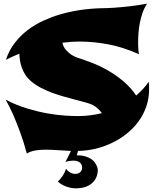

<svg xmlns="http://www.w3.org/2000/svg" viewBox="-20 -782 854 1052"><path d="M516.1 151.9Q513.7 184.6 499.8 203.9Q485.8 223.1 467.5 233.4Q449.2 243.7 429.4 246.8Q409.7 250 396 250Q371.1 250 344.2 240.7Q317.4 231.4 296.9 212.9Q312 198.7 323.5 181.4Q335 164.1 341.8 143.1Q350.1 153.8 358.6 159.4Q367.2 165 374.5 167.5Q383.3 170.4 391.1 170.9Q402.3 170.9 409.9 167.5Q417.5 164.1 421.9 158.9Q426.3 153.8 428.2 147.9Q430.2 142.1 430.2 137.2Q430.2 132.3 428.5 125.5Q426.8 118.7 421.6 112.5Q416.5 106.4 407 102.3Q397.5 98.1 381.8 98.1Q373.5 98.1 363 99.6Q352.5 101.1 338.9 105L369.1 44.9Q331.1 43.5 296.4 40.8Q261.7 38.1 230 38.1Q200.7 38.1 174.8 42.2Q148.9 46.4 127 59.1Q108.9 -7.8 88.6 -62.3Q68.4 -116.7 51.3 -155.3Q31.2 -200.2 11.2 -235.8Q69.3 -205.6 127.7 -188Q186 -170.4 238.8 -160.9Q291.5 -151.4 335 -148.7Q378.4 -146 407.2 -146Q439.5 -146 472.2 -149.9Q504.9 -153.8 538.1 -162.1Q529.8 -173.3 521 -182.1Q512.2 -190.9 504.9 -196.3Q496.1 -202.6 487.8 -207Q473.6 -213.9 449.5 -220.5Q425.3 -227.1 395.8 -234.9Q366.2 -242.7 332.8 -252Q299.3 -261.2 266.4 -273.4Q233.4 -285.6 203.4 -301.3Q173.3 -316.9 149.9 -336.9Q131.3 -353 119.1 -371.8Q106.9 -390.6 99.9 -410.4Q92.8 -430.2 89.6 -450Q86.4 -469.7 85.9 -487.8Q68.8 -481 55.2 -474.6Q41.5 -468.3 31.7 -463.9L12.2 -454.1Q29.8 -506.8 61.3 -547.4Q92.8 -587.9 132.1 -617.7Q171.4 -647.5 216.1 -668Q260.7 -688.5 304.7 -701.7Q407.2 -732.4 526.9 -736.8Q564 -736.8 606 -739.7Q642.1 -742.2 688.5 -747.3Q734.9 -752.4 786.1 -762.2Q770.5 -738.8 761 -711.4Q751.5 -684.1 746.1 -656.2Q740.7 -628.4 738.8 -601.3Q736.8 -574.2 736.8 -551.8Q736.8 -536.6 737.3 -524.4Q737.8 -512.2 738.8 -503.4Q739.7 -493.2 741.2 -484.9Q655.8 -523.4 574.7 -538.8Q493.7 -554.2 418 -554.2Q392.1 -554.2 368.7 -552.5Q345.2 -550.8 321.8 -547.9Q327.1 -524.4 341.1 -508.8Q355 -493.2 369.1 -483.4Q385.7 -472.2 404.8 -465.8Q441.9 -454.1 485.4 -437.3Q528.8 -420.4 572.3 -395.5Q615.7 -370.6 655.8 -336.9Q695.8 -303.2 726.1 -258.8Q744.6 -274.4 762.2 -293.2Q779.8 -312 794.9 -334Q796.4 -323.2 796.6 -313Q796.9 -302.7 796.9 -293Q796.9 -242.7 781.5 -198.2Q766.1 -153.8 738.8 -116.5Q711.4 -79.1 674.3 -49.6Q637.2 -20 594 0.7Q550.8 21.5 503.2 33Q455.6 44.4 407.2 44.9L400.9 68.8Q428.2 68.8 447.3 74.7Q466.3 80.6 479.2 89.1Q492.2 97.7 499.5 108.2Q506.8 118.7 510.5 127.7Q514.2 136.7 515.1 143.6Q516.1 150.4 516.1 151.9Z"/></svg>

Font: Shojumaru
Style: Regular
Weight: 400
Version: Version 1.001